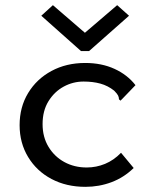

<svg xmlns="http://www.w3.org/2000/svg" viewBox="-20 -713 590 744"><path d="M311 11Q237 11 179.5 -19.5Q122 -50 89 -104.5Q56 -159 56 -228Q56 -298 89 -352.5Q122 -407 179.5 -438Q237 -469 310 -469Q374 -469 424 -446Q474 -423 505 -383L454 -330L447 -323L441 -328Q441 -336 437.5 -343Q434 -350 422 -362Q398 -381 369 -389Q340 -397 304 -397Q263 -397 227 -377.5Q191 -358 168 -321Q145 -284 145 -232Q145 -182 168 -144Q191 -106 229.5 -85Q268 -64 316 -64Q353 -64 387 -78Q421 -92 449 -121L498 -62Q460 -25 412 -7Q364 11 311 11ZM185 -693 309 -586 434 -693 480 -652 325 -515H294L140 -652Z"/></svg>

Font: Inconsolata SemiExpanded Medium
Style: Regular
Weight: 500
Width: 6
Monospace: yes
Designer: Raph Levien, Cyreal, Brenton Simpson
Foundry: Raph Levien, Cyreal, Google
Version: Version 3.001; ttfautohint (v1.8.2.53-6de2)